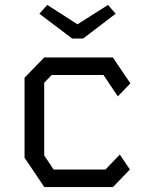

<svg xmlns="http://www.w3.org/2000/svg" viewBox="-20 -762 640 782"><path d="M160 -528 80 -445.5V-119.5L160.5 0H440L509 -71.5L468 -132.5L409.5 -71.5H198.5L160 -129V-425L190.5 -456.5H401.5L460 -369.5L511 -422.5L439.5 -528ZM318.5 -605H274L140.5 -706L172.5 -742L295.5 -663L420 -742L451 -706Z"/></svg>

Font: Kode
Style: Regular
Weight: 400
Monospace: yes
Designer: Isa Ozler
Foundry: Kadena LLC
Version: Version 1.000;gftools[0.9.28]